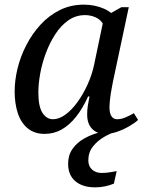

<svg xmlns="http://www.w3.org/2000/svg" viewBox="-20 -566 619 826"><path d="M172 10Q128 10 99 -14Q70 -38 56.5 -79.5Q43 -121 43 -173Q43 -220 55.5 -271.5Q68 -323 93 -371.5Q118 -420 154 -459.5Q190 -499 237 -522.5Q284 -546 341 -546Q365 -546 386.5 -541.5Q408 -537 426.5 -529Q445 -521 458 -510L502 -535H534L466 -215Q464 -204 460 -183Q456 -162 453.5 -140Q451 -118 451 -104Q451 -79 459.5 -66Q468 -53 484 -53Q501 -53 519 -60.5Q537 -68 556 -79L574 -50Q560 -37 536 -23Q512 -9 485 0.5Q458 10 433 10Q397 10 376 -12Q355 -34 355 -73Q355 -93 357.5 -109.5Q360 -126 365 -151H359Q336 -100 307.5 -64Q279 -28 245.5 -9Q212 10 172 10ZM208 -53Q234 -53 261.5 -73Q289 -93 313.5 -127Q338 -161 357 -203Q376 -245 385 -288L422 -465Q411 -483 390 -492Q369 -501 346 -501Q306 -501 274 -478.5Q242 -456 218 -419Q194 -382 177.5 -338Q161 -294 153 -249.5Q145 -205 145 -169Q145 -107 163 -80Q181 -53 208 -53ZM390 240Q335 240 304 213.5Q273 187 273 138Q273 102 292 74.5Q311 47 344.5 28.5Q378 10 422 0H479Q456 7 428 23Q400 39 380 64Q360 89 360 124Q360 149 376 163.5Q392 178 417 178Q431 178 447 176Q463 174 482 170L470 224Q453 231 432.5 235.5Q412 240 390 240Z"/></svg>

Font: Noto Serif
Style: Italic
Weight: 400
Italic angle: -12°
Designer: Monotype Design Team
Foundry: Monotype Imaging Inc.
Version: Version 2.013